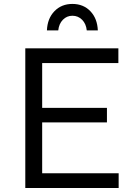

<svg xmlns="http://www.w3.org/2000/svg" viewBox="-20 -947 671 967"><path d="M107.4 0V-703.6H576.2V-629.4H192.4V-403.8H518.6V-330.6H192.4V-74.2H577.6V0ZM472.7 -793.9H417Q413.6 -827.1 393.6 -847.4Q373.5 -867.7 344.7 -867.7Q316.4 -867.7 296.6 -847.4Q276.9 -827.1 273.4 -793.9H216.3Q218.8 -854 254.2 -890.6Q289.6 -927.2 344.7 -927.2Q399.9 -927.2 435.1 -890.6Q470.2 -854 472.7 -793.9Z"/></svg>

Font: Metrophobic
Style: Regular
Weight: 400
Designer: Vernon Adams
Foundry: Vernon Adams
Version: Version 3.200; ttfautohint (v1.8.4.7-5d5b);gftools[0.9.23]